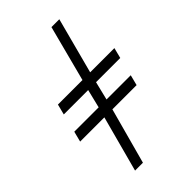

<svg xmlns="http://www.w3.org/2000/svg" viewBox="-226 -808 880 880"><g transform="rotate(-45 214.5 -368.0)"><path d="M429 -464H272L344 -736H293L222 -464H63L50 -413H208L186 -323H28L15 -272H172L99 0H150L224 -272H381L394 -323H237L259 -413H416Z"/></g></svg>

Font: XITS
Style: Italic
Weight: 400
Italic angle: -16.33°
Designer: MicroPress Inc., with final additions and corrections provided by Coen Hoffman, Elsevier (retired)
Version: Version 1.107